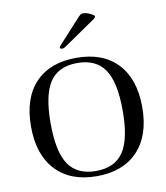

<svg xmlns="http://www.w3.org/2000/svg" viewBox="-91 -901 851 986"><g transform="rotate(-10 335.0 -408.0)"><path d="M45 -299Q45 -447 121 -527Q197 -607 335 -607Q473 -607 549 -526.5Q625 -446 625 -299Q625 -152 548.5 -71Q472 10 335 10Q198 10 121.5 -71Q45 -152 45 -299ZM523 -299Q523 -447 478 -513.5Q433 -580 335 -580Q237 -580 192 -513.5Q147 -447 147 -299Q147 -150 192 -83.5Q237 -17 335 -17Q433 -17 478 -83.5Q523 -150 523 -299ZM274 -666Q261 -666 261 -674Q261 -678 279 -697L374 -801Q389 -818 395 -822Q399 -826 410 -826Q426 -826 446.5 -816Q467 -806 467 -800Q467 -794 457 -787L294 -675Q282 -666 274 -666Z"/></g></svg>

Font: UnnaRegular
Style: Regular
Weight: 400
Designer: Jorge de Buen Unna
Foundry: Omnibus-Type
Version: Version 2.008;hotconv 1.0.109;makeotfexe 2.5.65596